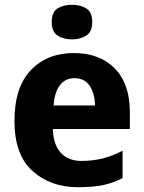

<svg xmlns="http://www.w3.org/2000/svg" viewBox="-20 -780 608 810"><path d="M291 -556.2C216.3 -556.2 156.2 -532.2 110.4 -484.4C64 -436 41 -364.3 41 -269C41 -174.3 66.4 -104 117.2 -58.6C167.5 -13.2 231.4 9.8 309.1 9.8C351.6 9.8 387.7 6.8 416.5 0.5C445.3 -5.9 472.2 -15.6 497.1 -28.8V-144C439.9 -114.7 388.2 -101.1 323.2 -101.1C247.1 -101.1 204.6 -151.9 203.1 -235.8H527.8V-308.1C527.8 -387.2 506.3 -448.2 463.9 -491.7C421.4 -534.7 363.8 -556.2 291 -556.2ZM293.9 -450.2C323.2 -450.2 344.7 -439 358.9 -417C373 -395 380.4 -367.7 380.9 -335H206.1C211.4 -413.6 245.6 -450.2 293.9 -450.2ZM284.2 -759.8C260.3 -759.8 239.7 -754.9 223.1 -744.6C206.5 -734.4 198.2 -714.8 198.2 -687C198.2 -659.7 206.5 -640.6 223.1 -629.9C239.7 -619.1 260.3 -613.8 284.2 -613.8C307.1 -613.8 326.7 -619.1 343.8 -629.9C360.8 -640.6 369.1 -659.7 369.1 -687C369.1 -714.8 360.8 -734.4 343.8 -744.6C326.7 -754.9 307.1 -759.8 284.2 -759.8Z"/></svg>

Font: Avrile Sans
Style: Bold
Weight: 700
Designer: Monotype Design Team, Google (font), Stefan Peev (BGR Cyrillic), Cristiano Sobral (main changes)
Foundry: The Avrile Sans Project Authors
Version: Version 3.110